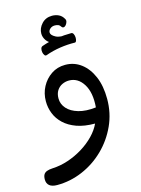

<svg xmlns="http://www.w3.org/2000/svg" viewBox="-201 -777 798 1084"><g transform="rotate(-15 198.0 -234.5)"><path d="M-5 231Q-35 231 -50 218.5Q-65 206 -65 183Q-65 165 -59 154.5Q-53 144 -40 139Q-27 134 -7 133Q40 131 86 115.5Q132 100 172.5 75Q213 50 244 18Q275 -14 291 -49Q229 -49 184.5 -65Q140 -81 111 -108.5Q82 -136 68.5 -170.5Q55 -205 55 -242Q55 -288 75.5 -326.5Q96 -365 131.5 -389Q167 -413 213 -413Q265 -413 305.5 -382.5Q346 -352 369.5 -297Q393 -242 393 -166Q393 -83 360 -11Q327 61 271 115.5Q215 170 143.5 200.5Q72 231 -5 231ZM128 -239Q128 -206 151 -180Q174 -154 217 -141.5Q260 -129 319 -136Q326 -222 294.5 -272Q263 -322 211 -322Q190 -322 171 -313Q152 -304 140 -285.5Q128 -267 128 -239ZM258 -542Q212 -538 183.5 -548.5Q155 -559 142 -578Q129 -597 129 -618Q129 -649 152.5 -674.5Q176 -700 213 -700Q234 -700 252 -691.5Q270 -683 281 -663Q286 -655 283 -645Q280 -635 273.5 -627.5Q267 -620 259 -620Q253 -620 248 -627Q242 -637 233 -640Q224 -643 214 -643Q198 -643 187 -633.5Q176 -624 176 -612Q176 -596 202.5 -582Q229 -568 293 -577ZM127 -493Q120 -490 114.5 -497Q109 -504 107 -515Q105 -526 107.5 -536Q110 -546 119 -549Q161 -564 206 -570.5Q251 -577 293 -577Q301 -577 305.5 -568Q310 -559 310.5 -548Q311 -537 308 -528.5Q305 -520 299 -520Q257 -521 213 -514.5Q169 -508 127 -493Z"/></g></svg>

Font: Playpen Sans Arabic
Style: Regular
Weight: 400
Designer: Azza Alameddine, Laura Meseguer, Veronika Burian, José Scaglione
Foundry: TypeTogether
Version: Version 2.000